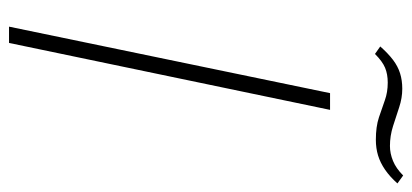

<svg xmlns="http://www.w3.org/2000/svg" viewBox="-270 -666 935 436"><g transform="rotate(90 198.0 -447.5)"><path d="M40 0 191 -729H229L77 0ZM297 -833Q267 -833 246 -840Q225 -847 207 -853.5Q189 -860 167 -860Q148 -860 133.5 -854Q119 -848 102 -831L85 -843Q101 -861 115.5 -872Q130 -883 146 -888Q162 -893 181 -893Q202 -893 223 -886Q244 -879 266 -872Q288 -865 311 -865Q328 -865 345 -872Q362 -879 378 -895L396 -882Q381 -865 365 -854Q349 -843 332.5 -838Q316 -833 297 -833Z"/></g></svg>

Font: Mona Sans
Style: Italic
Weight: 200
Italic angle: -11.6951°
Designer: Deni Anggara
Foundry: GitHub
Version: Version 2.000